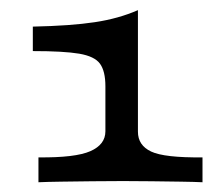

<svg xmlns="http://www.w3.org/2000/svg" viewBox="-20 -718 445 386"><path d="M57.3 -351.6V-401.6Q131.5 -400.8 161.7 -414.1Q191.9 -427.4 191.9 -454V-544.4Q191.9 -575 181 -589.9Q170.2 -604.8 139.1 -610.1Q108.1 -615.3 46 -615.3V-664.5Q122.6 -666.1 170.6 -673.4Q218.5 -680.6 257.3 -697.6V-453.2Q257.3 -425.8 283.9 -413.3Q310.5 -400.8 387.1 -401.6V-351.6Q371 -352.4 343.1 -352.8Q315.3 -353.2 284.7 -353.6Q254 -354 227.4 -354Q198.4 -354 165.3 -353.6Q132.3 -353.2 103.2 -352.8Q74.2 -352.4 57.3 -351.6Z"/></svg>

Font: Playfair 5pt SemiExpanded Light
Style: Regular
Weight: 300
Width: 6
Designer: Claus Eggers Sørensen
Foundry: Claus Eggers Sørensen
Version: Version 2.203